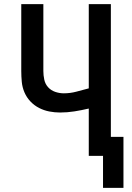

<svg xmlns="http://www.w3.org/2000/svg" viewBox="-20 -755 640 930"><path d="M479 155V0H410V-229Q410 -229 410 -229Q410 -229 409 -229Q375 -221 340.5 -215.5Q306 -210 271 -210Q245 -210 219 -215Q193 -220 169.5 -232Q146 -244 127.5 -263.5Q109 -283 98.5 -307.5Q88 -332 85.5 -358.5Q83 -385 83 -411V-735H190V-411Q190 -390 194.5 -369Q199 -348 213 -332.5Q227 -317 247.5 -310Q268 -303 289 -303Q320 -303 350 -311Q380 -319 410 -327V-735H517V-92H578V155Z"/></svg>

Font: Zed Mono Semibold Extended
Style: Regular
Weight: 600
Width: 7
Monospace: yes
Designer: Belleve Invis
Foundry: Belleve Invis
Version: Version 1.0.0; ttfautohint (v1.8.4)